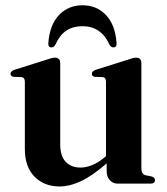

<svg xmlns="http://www.w3.org/2000/svg" viewBox="-20 -680 619 711"><path d="M72 -129V-377.5Q72 -393 59.5 -394.5L30.5 -395.5Q19 -397.5 19 -407Q19 -416 33.5 -421.5L149.5 -458Q172.5 -466.5 182.5 -466.5Q203 -466.5 203 -446V-146Q203 -102 223.2 -80.8Q243.5 -59.5 278.5 -59.5Q300 -59.5 323.5 -69.5Q347 -79.5 371 -100.5L372.5 -101.5V-377.5Q372.5 -393 360.5 -394.5L331.5 -395.5Q320 -397.5 320 -407Q320 -416 334.5 -421.5L450.5 -458Q473.5 -466.5 484 -466.5Q503.5 -466.5 503.5 -446V-56.5Q503.5 -35 519 -31L541.5 -26.5Q554 -22.5 554 -13Q554 0 537 0H416Q398 0 386.5 -12.8Q375 -25.5 375 -46V-75Q321 -28 279.2 -8.8Q237.5 10.5 200.5 10.5Q143.5 10.5 107.8 -25.8Q72 -62 72 -129ZM285.5 -583Q251 -583 226.2 -567Q201.5 -551 185 -514.5Q179.5 -504.5 171 -504.5Q157.5 -504.5 159 -522Q164.5 -589 199 -624.8Q233.5 -660.5 285.5 -660.5Q337.5 -660.5 372 -624.8Q406.5 -589 411.5 -522Q413.5 -504.5 399.5 -504.5Q391 -504.5 385.5 -514.5Q354.5 -583 285.5 -583Z"/></svg>

Font: Fraunces 72pt S000 SemiBold
Style: Regular
Weight: 600
Version: Version 1.000; ttfautohint (v1.8.3)